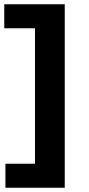

<svg xmlns="http://www.w3.org/2000/svg" viewBox="-35 -760 418 900"><path d="M-9.5 120V7.5H129V-627.5H-15V-740H268.5V120Z"/></svg>

Font: Encode Sans SC Expanded SemiBold
Style: Regular
Weight: 600
Width: 7
Designer: Multiple Designers
Foundry: Impallari Type
Version: Version 3.002